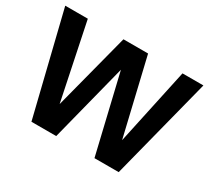

<svg xmlns="http://www.w3.org/2000/svg" viewBox="-141 -949 1282 1180"><g transform="rotate(30 500.0 -359.0)"><path d="M14.6 -719.7H174.8L287.1 -178.7L427.7 -719.7H602.5L730.5 -178.7L846.7 -719.7H995.1L810.5 2H638.7L507.8 -549.8L367.2 2H191.4Z"/></g></svg>

Font: FreeUniversal
Style: Bold
Weight: 700
Version: Version 1.001 March 22, 2017